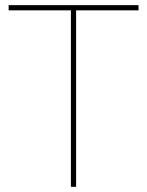

<svg xmlns="http://www.w3.org/2000/svg" viewBox="-20 -719 566 739"><path d="M272.9 -679.2V0H252.9V-679.2H13.2V-699.2H513.2V-679.2Z"/></svg>

Font: Montserrat
Style: Thin
Weight: 250
Designer: Julieta Ulanovsky
Foundry: Julieta Ulanovsky
Version: Version 1.000;PS 002.000;hotconv 1.0.70;makeotf.lib2.5.58329